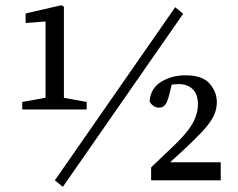

<svg xmlns="http://www.w3.org/2000/svg" viewBox="-20 -697 920 742"><path d="M66 -274V-303L160 -320H222L315 -303V-274ZM156 -274V-614L79 -608V-645L218 -677L227 -671V-274ZM223 25 192 0 657 -669 688 -644ZM564 0V-50L657 -139Q687 -168 706.5 -193.5Q726 -219 735.5 -244Q745 -269 745 -294Q745 -332 725 -352Q705 -372 670 -372Q657 -372 641.5 -369.5Q626 -367 608 -359L648 -387L634 -331Q627 -302 618 -291.5Q609 -281 595 -281Q583 -281 573.5 -287.5Q564 -294 558 -305Q562 -356 603 -381Q644 -406 697 -406Q762 -406 790 -374Q818 -342 818 -302Q818 -273 804.5 -246.5Q791 -220 762.5 -189.5Q734 -159 689 -117L608 -43L628 -82V-70H833V0Z"/></svg>

Font: Source Serif 4 Variable
Style: Regular
Weight: 400
Designer: Frank Grießhammer
Foundry: Adobe
Version: Version 4.005;hotconv 1.1.0;makeotfexe 2.6.0